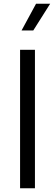

<svg xmlns="http://www.w3.org/2000/svg" viewBox="-20 -1013 296 1033"><path d="M88 0H168V-745H88ZM96 -849H159L250 -993H174Z"/></svg>

Font: Plus Jakarta Sans
Style: Regular
Weight: 400
Designer: Gumpita Rahayu
Foundry: Tokotype
Version: Version 2.004; ttfautohint (v1.8.3)